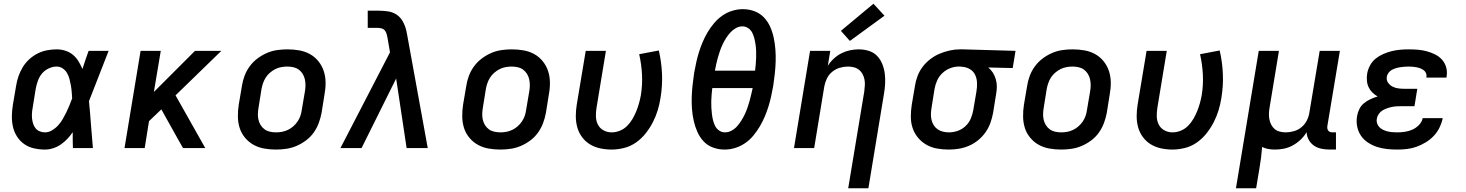

<svg xmlns="http://www.w3.org/2000/svg" viewBox="-20 -792 7840 1027"><path d="M221 8Q191 8 162 1.5Q133 -5 110 -21Q87 -37 71.5 -61Q56 -85 49.5 -113Q43 -141 43.5 -171.5Q44 -202 49 -232L66 -332Q70 -358 78.5 -383Q87 -408 101 -431.5Q115 -455 135.5 -474Q156 -493 180.5 -505.5Q205 -518 231.5 -523Q258 -528 283 -528Q308 -528 330.5 -520.5Q353 -513 370.5 -498.5Q388 -484 400 -464Q412 -444 421 -423Q429 -447 437 -471.5Q445 -496 454 -520H561Q534 -453 508.5 -385.5Q483 -318 456 -251Q462 -189 466.5 -126Q471 -63 477 0H370Q369 -21 369 -42.5Q369 -64 369 -85Q356 -66 340 -49Q324 -32 305 -19Q286 -6 264 1Q242 8 221 8ZM221 -84Q240 -84 258.5 -95Q277 -106 291 -121.5Q305 -137 315.5 -155Q326 -173 335 -191.5Q344 -210 351.5 -228.5Q359 -247 366 -266Q365 -283 363.5 -301Q362 -319 359 -336Q356 -353 351.5 -370Q347 -387 338.5 -401.5Q330 -416 315.5 -426Q301 -436 283 -436Q262 -436 240.5 -426Q219 -416 204.5 -398.5Q190 -381 182.5 -359.5Q175 -338 171 -317L155 -217Q152 -202 151 -187Q150 -172 151.5 -157.5Q153 -143 157.5 -129.5Q162 -116 170.5 -105.5Q179 -95 192.5 -89.5Q206 -84 221 -84Z M646 0 732 -520H840L803 -300L1023 -520H1164L919 -282L1078 0H959L934 -44L843 -207L777 -144L754 0Z M1456 8Q1424 8 1393 2.5Q1362 -3 1336 -17.5Q1310 -32 1290.5 -55.5Q1271 -79 1262 -107.5Q1253 -136 1252.5 -168Q1252 -200 1257 -232L1274 -332Q1278 -359 1288 -386Q1298 -413 1315.5 -437Q1333 -461 1357 -479Q1381 -497 1407.5 -508.5Q1434 -520 1462 -524Q1490 -528 1517 -528Q1550 -528 1581 -522.5Q1612 -517 1638 -502.5Q1664 -488 1683 -464.5Q1702 -441 1711.5 -412.5Q1721 -384 1721.5 -352Q1722 -320 1716 -288L1700 -188Q1695 -161 1685 -134Q1675 -107 1658 -83Q1641 -59 1617 -41Q1593 -23 1566 -11.5Q1539 0 1511 4Q1483 8 1456 8ZM1457 -84Q1473 -84 1489 -87Q1505 -90 1520.5 -97.5Q1536 -105 1549 -116.5Q1562 -128 1571.5 -142Q1581 -156 1586.5 -171.5Q1592 -187 1594 -203L1611 -303Q1614 -320 1614 -336.5Q1614 -353 1610.5 -368.5Q1607 -384 1598.5 -397.5Q1590 -411 1577.5 -420Q1565 -429 1549 -432.5Q1533 -436 1516 -436Q1501 -436 1484.5 -433Q1468 -430 1453 -422.5Q1438 -415 1424.5 -403.5Q1411 -392 1402 -378Q1393 -364 1387.5 -348.5Q1382 -333 1379 -317L1363 -217Q1360 -200 1359.5 -183.5Q1359 -167 1362.5 -151.5Q1366 -136 1374.5 -122.5Q1383 -109 1395.5 -100Q1408 -91 1424 -87.5Q1440 -84 1457 -84Z M1801 0 2066 -512 2053 -589Q2051 -600 2048 -610.5Q2045 -621 2038.5 -629Q2032 -637 2021 -640Q2010 -643 1999 -643H1947V-735H1999Q2026 -735 2053 -731.5Q2080 -728 2101 -714Q2122 -700 2134.5 -677.5Q2147 -655 2153 -630Q2154 -624 2155.5 -617.5Q2157 -611 2158 -605L2268 0H2155L2099 -372L1914 0Z M2656 8Q2624 8 2593 2.5Q2562 -3 2536 -17.5Q2510 -32 2490.5 -55.5Q2471 -79 2462 -107.5Q2453 -136 2452.5 -168Q2452 -200 2457 -232L2474 -332Q2478 -359 2488 -386Q2498 -413 2515.5 -437Q2533 -461 2557 -479Q2581 -497 2607.5 -508.5Q2634 -520 2662 -524Q2690 -528 2717 -528Q2750 -528 2781 -522.5Q2812 -517 2838 -502.5Q2864 -488 2883 -464.5Q2902 -441 2911.5 -412.5Q2921 -384 2921.5 -352Q2922 -320 2916 -288L2900 -188Q2895 -161 2885 -134Q2875 -107 2858 -83Q2841 -59 2817 -41Q2793 -23 2766 -11.5Q2739 0 2711 4Q2683 8 2656 8ZM2657 -84Q2673 -84 2689 -87Q2705 -90 2720.5 -97.5Q2736 -105 2749 -116.5Q2762 -128 2771.5 -142Q2781 -156 2786.5 -171.5Q2792 -187 2794 -203L2811 -303Q2814 -320 2814 -336.5Q2814 -353 2810.5 -368.5Q2807 -384 2798.5 -397.5Q2790 -411 2777.5 -420Q2765 -429 2749 -432.5Q2733 -436 2716 -436Q2701 -436 2684.5 -433Q2668 -430 2653 -422.5Q2638 -415 2624.5 -403.5Q2611 -392 2602 -378Q2593 -364 2587.5 -348.5Q2582 -333 2579 -317L2563 -217Q2560 -200 2559.5 -183.5Q2559 -167 2562.5 -151.5Q2566 -136 2574.5 -122.5Q2583 -109 2595.5 -100Q2608 -91 2624 -87.5Q2640 -84 2657 -84Z M3251 8Q3220 8 3190 1.5Q3160 -5 3135.5 -20Q3111 -35 3093.5 -58.5Q3076 -82 3068 -110.5Q3060 -139 3060 -170Q3060 -201 3065 -232L3113 -520H3221L3171 -217Q3167 -193 3167.5 -169.5Q3168 -146 3178 -126Q3188 -106 3208 -95Q3228 -84 3252 -84Q3274 -84 3296 -93Q3318 -102 3334.5 -118.5Q3351 -135 3363 -155.5Q3375 -176 3383.5 -197Q3392 -218 3398 -239.5Q3404 -261 3408 -283Q3417 -339 3414 -394Q3411 -449 3399 -502L3504 -522Q3518 -462 3521 -398Q3524 -334 3513 -268Q3508 -235 3498 -202Q3488 -169 3472 -138Q3456 -107 3433.5 -78.5Q3411 -50 3381.5 -29.5Q3352 -9 3318 -0.5Q3284 8 3251 8Z M3856 8Q3823 8 3793.5 -3Q3764 -14 3743.5 -36Q3723 -58 3710.5 -86Q3698 -114 3691 -144.5Q3684 -175 3681.5 -207Q3679 -239 3680 -271.5Q3681 -304 3684.5 -336.5Q3688 -369 3693 -402Q3698 -430 3704 -457.5Q3710 -485 3718.5 -512.5Q3727 -540 3738.5 -567Q3750 -594 3765 -619.5Q3780 -645 3800 -668.5Q3820 -692 3844.5 -709Q3869 -726 3897.5 -734.5Q3926 -743 3953 -743Q3986 -743 4015.5 -732Q4045 -721 4066 -699Q4087 -677 4099.5 -649Q4112 -621 4118.5 -590.5Q4125 -560 4127.5 -528Q4130 -496 4129 -463.5Q4128 -431 4124.5 -398.5Q4121 -366 4116 -333Q4111 -305 4105 -277.5Q4099 -250 4090.5 -222.5Q4082 -195 4070.5 -168Q4059 -141 4044 -115.5Q4029 -90 4009.5 -66.5Q3990 -43 3965 -26Q3940 -9 3912 -0.5Q3884 8 3856 8ZM4019 -414Q4021 -431 4022.5 -448.5Q4024 -466 4024.5 -483.5Q4025 -501 4024.5 -518.5Q4024 -536 4021.5 -553Q4019 -570 4015 -586.5Q4011 -603 4003.5 -617.5Q3996 -632 3982 -641.5Q3968 -651 3951 -651Q3933 -651 3916 -641.5Q3899 -632 3886 -617.5Q3873 -603 3863 -587Q3853 -571 3845 -554Q3837 -537 3831 -519.5Q3825 -502 3820 -484.5Q3815 -467 3811 -449Q3807 -431 3804 -414ZM3858 -84Q3876 -84 3893.5 -93.5Q3911 -103 3923.5 -117.5Q3936 -132 3946 -148Q3956 -164 3964 -181Q3972 -198 3978 -215.5Q3984 -233 3989 -250.5Q3994 -268 3998 -286Q4002 -304 4006 -321H3790Q3788 -304 3786.5 -286.5Q3785 -269 3784.5 -251.5Q3784 -234 3785 -216.5Q3786 -199 3788 -182Q3790 -165 3794 -148.5Q3798 -132 3805.5 -117.5Q3813 -103 3827 -93.5Q3841 -84 3858 -84Z M4517 215 4603 -303Q4605 -319 4606 -335.5Q4607 -352 4604 -367Q4601 -382 4594 -395.5Q4587 -409 4575 -418.5Q4563 -428 4547.5 -432Q4532 -436 4516 -436Q4494 -436 4472 -429.5Q4450 -423 4431.5 -408Q4413 -393 4403 -372Q4393 -351 4389 -329L4335 0H4227L4313 -520H4421L4408 -440Q4421 -461 4440 -478.5Q4459 -496 4481 -507Q4503 -518 4526.5 -523Q4550 -528 4573 -528Q4601 -528 4627 -520Q4653 -512 4671 -493.5Q4689 -475 4699 -450.5Q4709 -426 4712.5 -399Q4716 -372 4714.5 -344Q4713 -316 4708 -288L4625 215ZM4526 -573 4478 -627 4652 -772 4711 -708Z M5055 8Q5023 8 4992 2.5Q4961 -3 4935 -18Q4909 -33 4890 -56Q4871 -79 4861.5 -107.5Q4852 -136 4852 -168Q4852 -200 4857 -232L4874 -332Q4878 -359 4888 -385.5Q4898 -412 4915.5 -435Q4933 -458 4956.5 -476Q4980 -494 5006.5 -505Q5033 -516 5060.5 -522Q5088 -528 5114 -528Q5119 -528 5123 -528Q5127 -528 5131 -528L5412 -520L5397 -428L5266 -431Q5281 -419 5291 -403Q5301 -387 5306.5 -368Q5312 -349 5312 -329Q5312 -309 5308 -288L5292 -188Q5287 -161 5277.5 -134.5Q5268 -108 5251.5 -84.5Q5235 -61 5212.5 -42.5Q5190 -24 5163.5 -12.5Q5137 -1 5109.5 3.5Q5082 8 5056 8ZM5056 -84Q5079 -84 5102.5 -92Q5126 -100 5144.5 -117.5Q5163 -135 5172.5 -157.5Q5182 -180 5186 -203L5203 -303Q5207 -326 5206 -349.5Q5205 -373 5195.5 -392.5Q5186 -412 5166.5 -423Q5147 -434 5124 -435L5116 -436Q5114 -436 5112 -436Q5110 -436 5108 -436Q5085 -436 5062 -427Q5039 -418 5021 -401Q5003 -384 4993 -362Q4983 -340 4979 -317L4963 -217Q4960 -200 4959.5 -183.5Q4959 -167 4962.5 -151.5Q4966 -136 4974 -123Q4982 -110 4994.5 -101Q5007 -92 5023 -88Q5039 -84 5056 -84Q5056 -84 5056 -84Q5056 -84 5056 -84Z M5656 8Q5624 8 5593 2.5Q5562 -3 5536 -17.5Q5510 -32 5490.5 -55.5Q5471 -79 5462 -107.5Q5453 -136 5452.5 -168Q5452 -200 5457 -232L5474 -332Q5478 -359 5488 -386Q5498 -413 5515.5 -437Q5533 -461 5557 -479Q5581 -497 5607.5 -508.5Q5634 -520 5662 -524Q5690 -528 5717 -528Q5750 -528 5781 -522.5Q5812 -517 5838 -502.5Q5864 -488 5883 -464.5Q5902 -441 5911.5 -412.5Q5921 -384 5921.5 -352Q5922 -320 5916 -288L5900 -188Q5895 -161 5885 -134Q5875 -107 5858 -83Q5841 -59 5817 -41Q5793 -23 5766 -11.5Q5739 0 5711 4Q5683 8 5656 8ZM5657 -84Q5673 -84 5689 -87Q5705 -90 5720.5 -97.5Q5736 -105 5749 -116.5Q5762 -128 5771.5 -142Q5781 -156 5786.5 -171.5Q5792 -187 5794 -203L5811 -303Q5814 -320 5814 -336.5Q5814 -353 5810.5 -368.5Q5807 -384 5798.5 -397.5Q5790 -411 5777.5 -420Q5765 -429 5749 -432.5Q5733 -436 5716 -436Q5701 -436 5684.5 -433Q5668 -430 5653 -422.5Q5638 -415 5624.5 -403.5Q5611 -392 5602 -378Q5593 -364 5587.5 -348.5Q5582 -333 5579 -317L5563 -217Q5560 -200 5559.5 -183.5Q5559 -167 5562.5 -151.5Q5566 -136 5574.5 -122.5Q5583 -109 5595.5 -100Q5608 -91 5624 -87.5Q5640 -84 5657 -84Z M6251 8Q6220 8 6190 1.5Q6160 -5 6135.5 -20Q6111 -35 6093.5 -58.5Q6076 -82 6068 -110.5Q6060 -139 6060 -170Q6060 -201 6065 -232L6113 -520H6221L6171 -217Q6167 -193 6167.5 -169.5Q6168 -146 6178 -126Q6188 -106 6208 -95Q6228 -84 6252 -84Q6274 -84 6296 -93Q6318 -102 6334.5 -118.5Q6351 -135 6363 -155.5Q6375 -176 6383.5 -197Q6392 -218 6398 -239.5Q6404 -261 6408 -283Q6417 -339 6414 -394Q6411 -449 6399 -502L6504 -522Q6518 -462 6521 -398Q6524 -334 6513 -268Q6508 -235 6498 -202Q6488 -169 6472 -138Q6456 -107 6433.5 -78.5Q6411 -50 6381.5 -29.5Q6352 -9 6318 -0.5Q6284 8 6251 8Z M6591 215 6713 -520H6821L6771 -217Q6768 -201 6767.5 -184.5Q6767 -168 6770 -153Q6773 -138 6780 -124.5Q6787 -111 6798.5 -101.5Q6810 -92 6825.5 -88Q6841 -84 6858 -84Q6879 -84 6901.5 -90.5Q6924 -97 6942 -112Q6960 -127 6970.5 -148Q6981 -169 6984 -191L7039 -520H7147L7080 -118Q7079 -111 7080 -104.5Q7081 -98 7085 -93Q7089 -88 7095 -86Q7101 -84 7108 -84H7126V8H7093Q7070 8 7048 3.5Q7026 -1 7008.5 -13Q6991 -25 6980.5 -44Q6970 -63 6969 -85Q6956 -63 6937 -45Q6918 -27 6895.5 -14.5Q6873 -2 6848.5 3Q6824 8 6801 8Q6782 8 6764 5Q6746 2 6731 -6Q6729 22 6725.5 50.5Q6722 79 6717 107L6699 215Z M7454 8Q7426 8 7398 5Q7370 2 7344.5 -6.5Q7319 -15 7296.5 -30Q7274 -45 7259.5 -66.5Q7245 -88 7239.5 -115Q7234 -142 7239 -171Q7242 -190 7251 -208.5Q7260 -227 7276 -240Q7292 -253 7310.5 -261.5Q7329 -270 7349 -276Q7333 -285 7320.5 -297.5Q7308 -310 7300.5 -326Q7293 -342 7291.5 -361Q7290 -380 7293 -399Q7297 -421 7308.5 -442.5Q7320 -464 7339 -479Q7358 -494 7380 -503.5Q7402 -513 7424.5 -518.5Q7447 -524 7469.5 -526Q7492 -528 7515 -528Q7540 -528 7564.5 -526Q7589 -524 7612.5 -517.5Q7636 -511 7657 -500.5Q7678 -490 7693.5 -472.5Q7709 -455 7715.5 -432Q7722 -409 7718 -384Q7718 -382 7717.5 -380.5Q7717 -379 7717 -377H7610Q7610 -377 7610 -378Q7610 -379 7610 -379Q7612 -390 7608 -400Q7604 -410 7596 -416Q7588 -422 7578 -426Q7568 -430 7558 -432Q7548 -434 7537 -435Q7526 -436 7515 -436Q7504 -436 7492.5 -435Q7481 -434 7470 -432.5Q7459 -431 7447.5 -427.5Q7436 -424 7425.5 -418.5Q7415 -413 7407.5 -403Q7400 -393 7398 -382Q7395 -364 7404.5 -350Q7414 -336 7429 -328.5Q7444 -321 7461 -319Q7478 -317 7496 -317H7561L7546 -224H7481Q7468 -224 7454.5 -223.5Q7441 -223 7428 -220.5Q7415 -218 7401.5 -213.5Q7388 -209 7376 -202Q7364 -195 7355.5 -183Q7347 -171 7345 -158Q7342 -145 7346 -132.5Q7350 -120 7358.5 -111.5Q7367 -103 7378.5 -97.5Q7390 -92 7402.5 -89Q7415 -86 7428 -85Q7441 -84 7454 -84Q7474 -84 7494.5 -87Q7515 -90 7534.5 -98.5Q7554 -107 7570 -123.5Q7586 -140 7590 -160H7697Q7692 -135 7680 -110Q7668 -85 7649 -65Q7630 -45 7606 -30.5Q7582 -16 7557 -7Q7532 2 7506 5Q7480 8 7454 8Z"/></svg>

Font: Iosevka SS04 SmBd Ex Obl
Style: Regular
Weight: 600
Width: 7
Italic angle: -9°
Monospace: yes
Designer: Belleve Invis
Foundry: Belleve Invis
Version: Version 19.0.0; ttfautohint (v1.8.4)